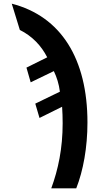

<svg xmlns="http://www.w3.org/2000/svg" viewBox="-20 -785 540 1045"><path d="M259 240H395C433 144 456 17 456 -118C456 -465 312 -696 44 -765L88 -622C156 -588 205 -536 237 -473L124 -417L147 -337L273 -398C289 -365 301 -327 306 -286L172 -221L195 -143L318 -204C320 -178 321 -142 321 -114C321 22 297 137 259 240Z"/></svg>

Font: Noto Sans Mono ExtraCondensed ExtraBold
Style: Regular
Weight: 800
Width: 2
Designer: Monotype Design Team
Foundry: Monotype Imaging Inc.
Version: Version 2.014